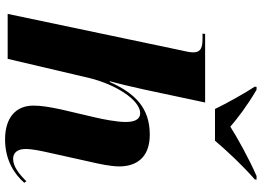

<svg xmlns="http://www.w3.org/2000/svg" viewBox="-154 -844 1008 739"><g transform="rotate(90 349.5 -474.0)"><path d="M399 -798H521C562 -846 617 -905 670 -951L671 -958H657C588 -928 508 -883 467 -857C436 -884 388 -921 325 -958H314L313 -951C336 -917 380 -838 399 -798ZM516 10C597 10 651 -27 683 -64L677 -72C650 -44 620 -21 591 -21C567 -21 553 -38 553 -69C553 -96 560 -127 568 -163L602 -316C610 -351 620 -395 620 -430C620 -493 588 -547 498 -547C395 -547 339 -491 295 -393H292C299 -416 318 -496 324 -525L374 -760H110L109 -750H131C173 -750 181 -736 181 -713C181 -703 178 -687 174 -671L33 0H206L280 -315C304 -414 364 -510 415 -510C441 -510 449 -485 449 -454C449 -419 438 -365 432 -339L401 -207C391 -160 386 -129 386 -99C386 -31 433 10 516 10Z"/></g></svg>

Font: Noto Serif Display ExtraBold
Style: Italic
Weight: 800
Italic angle: -12°
Designer: Monotype Design Team
Foundry: Monotype Imaging Inc.
Version: Version 2.009